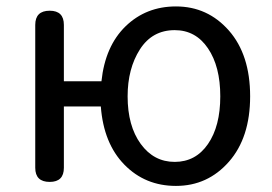

<svg xmlns="http://www.w3.org/2000/svg" viewBox="-20 -577 863 609"><path d="M534.2 -481.4Q462.9 -481.4 423.8 -420.4Q384.8 -359.4 384.8 -271.5Q384.8 -177.7 426.3 -120.6Q467.8 -63.5 534.2 -63.5Q600.6 -63.5 639.6 -120.1Q678.7 -176.8 678.7 -271.5Q678.7 -366.2 639.6 -423.8Q600.6 -481.4 534.2 -481.4ZM182.6 -319.3H301.8Q313.5 -430.7 378.4 -493.7Q443.4 -556.6 538.1 -556.6Q638.7 -556.6 706.1 -480Q773.4 -403.3 773.4 -271.5Q773.4 -140.6 706.1 -64Q638.7 12.7 538.1 12.7Q440.4 12.7 374.5 -54.7Q308.6 -122.1 299.8 -239.3H182.6V-44.9Q182.6 0 137.7 0Q91.8 0 91.8 -44.9V-498Q91.8 -543 137.7 -543Q182.6 -543 182.6 -498Z"/></svg>

Font: GenSenMaruGothic TW TTF Regular
Style: Regular
Weight: 400
Version: Version 1.301